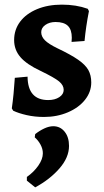

<svg xmlns="http://www.w3.org/2000/svg" viewBox="-20 -493 448 829"><path d="M37 -15 31 -25Q35 -52 38.5 -88Q42 -124 44 -157L99 -162Q100 -61 188 -61Q217 -61 236 -73.5Q255 -86 255 -105Q255 -125 235 -141.5Q215 -158 155 -187Q95 -215 68 -246.5Q41 -278 41 -320Q41 -365 67 -399.5Q93 -434 140 -453.5Q187 -473 247 -473Q309 -473 359 -455L364 -445Q351 -379 345 -316L289 -312L290 -330Q290 -365 273 -381.5Q256 -398 220 -398Q194 -398 176 -385.5Q158 -373 158 -354Q158 -335 174 -319Q190 -303 227 -285Q286 -257 317.5 -235Q349 -213 361.5 -190.5Q374 -168 374 -137Q374 -96 347 -62Q320 -28 273 -8Q226 12 170 12Q130 12 95 4Q60 -4 37 -15ZM96 287V271Q126 250 145.5 222Q165 194 165 169Q165 150 155 131.5Q145 113 130 100L132 86Q151 71 171.5 61.5Q192 52 210 52Q240 52 259 75.5Q278 99 278 137Q278 187 236.5 234.5Q195 282 132 316Z"/></svg>

Font: Alegreya
Style: Bold
Weight: 700
Designer: Juan Pablo del Peral
Foundry: Huerta Tipografica
Version: Version 2.008; ttfautohint (v1.8)